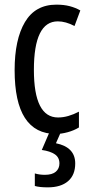

<svg xmlns="http://www.w3.org/2000/svg" viewBox="-20 -567 387 827"><path d="M221 10Q43 10 43 -265Q43 -397 87.5 -472Q132 -547 223 -547Q255 -547 280 -540.5Q305 -534 326 -522L301 -455Q263 -475 229 -475Q126 -475 126 -266Q126 -61 230 -61Q252 -61 274.5 -67.5Q297 -74 320 -86V-18Q299 -5 271.5 2.5Q244 10 221 10ZM304 137Q304 187 273 213.5Q242 240 186 240Q150 240 130 234V180Q150 186 173 186Q205 186 220.5 172.5Q236 159 236 137Q236 111 216 97.5Q196 84 160 79L194 0H243L221 50Q304 67 304 137Z"/></svg>

Font: Noto Sans Oriya ExtCond
Style: Regular
Weight: 400
Width: 2
Designer: Amélie Bonet and Sol Matas
Foundry: Google LLC
Version: Version 2.006; ttfautohint (v1.8.4.7-5d5b)